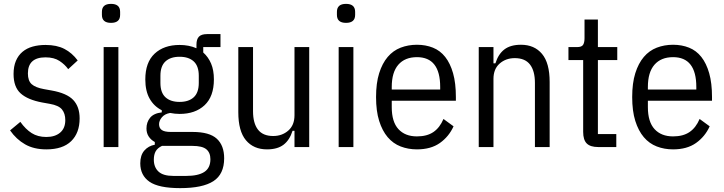

<svg xmlns="http://www.w3.org/2000/svg" viewBox="-20 -759 3737 991"><path d="M219 12Q155 12 109.5 -14Q64 -40 32 -86L85 -130Q112 -92 143.5 -72Q175 -52 219 -52Q264 -52 290.5 -74.5Q317 -97 317 -139Q317 -173 300 -194Q283 -215 237 -223L198 -230Q123 -244 86.5 -277Q50 -310 50 -377Q50 -416 62 -444.5Q74 -473 96 -491.5Q118 -510 148.5 -518.5Q179 -527 215 -527Q273 -527 312.5 -506.5Q352 -486 381 -447L332 -402Q315 -426 287 -444.5Q259 -463 215 -463Q124 -463 124 -380Q124 -342 143.5 -324.5Q163 -307 207 -299L246 -292Q325 -278 358 -243Q391 -208 391 -148Q391 -73 347.5 -30.5Q304 12 219 12Z M553 -641Q506 -641 506 -682V-698Q506 -739 553 -739Q600 -739 600 -698V-682Q600 -641 553 -641ZM515 -516H591V0H515Z M1137 58Q1137 140 1081.5 176Q1026 212 910 212Q799 212 751.5 179Q704 146 704 84Q704 42 725 18Q746 -6 779 -12V-26Q759 -37 747.5 -54.5Q736 -72 736 -96Q736 -128 754.5 -151Q773 -174 815 -179V-190Q775 -210 752.5 -249.5Q730 -289 730 -349Q730 -437 778 -482Q826 -527 907 -527Q955 -527 994 -510V-528Q994 -557 1007 -570Q1020 -583 1049 -583H1118V-516H1029V-488Q1055 -465 1069.5 -431Q1084 -397 1084 -349Q1084 -261 1036 -216Q988 -171 907 -171Q883 -171 858 -176Q830 -171 815.5 -153.5Q801 -136 801 -118Q801 -98 815 -88Q829 -78 861 -78H974Q1061 -78 1099 -43Q1137 -8 1137 58ZM1066 63Q1066 29 1045 11.5Q1024 -6 973 -6H816Q793 5 783.5 22Q774 39 774 65Q774 104 798 126.5Q822 149 875 149H941Q1003 149 1034.5 128.5Q1066 108 1066 63ZM907 -233Q954 -233 980 -257Q1006 -281 1006 -331V-368Q1006 -418 980 -442Q954 -466 907 -466Q860 -466 834 -442Q808 -418 808 -368V-331Q808 -281 834 -257Q860 -233 907 -233Z M1500 -84H1490Q1475 -36 1443.5 -12Q1412 12 1358 12Q1289 12 1249.5 -35Q1210 -82 1210 -180V-516H1286V-185Q1286 -123 1311.5 -90Q1337 -57 1390 -57Q1436 -57 1468 -85Q1500 -113 1500 -164V-516H1576V0H1500Z M1766 -641Q1719 -641 1719 -682V-698Q1719 -739 1766 -739Q1813 -739 1813 -698V-682Q1813 -641 1766 -641ZM1728 -516H1804V0H1728Z M2132 12Q2087 12 2048 -3Q2009 -18 1981 -51Q1953 -84 1937 -135Q1921 -186 1921 -258Q1921 -330 1937 -381Q1953 -432 1981 -465Q2009 -498 2048 -513Q2087 -528 2132 -528Q2177 -528 2214.5 -513Q2252 -498 2278 -465Q2304 -432 2318.5 -381Q2333 -330 2333 -258V-239H2002V-206Q2002 -130 2036.5 -92.5Q2071 -55 2132 -55Q2184 -55 2217 -77.5Q2250 -100 2269 -145L2321 -107Q2297 -54 2250.5 -21Q2204 12 2132 12ZM2132 -464Q2070 -464 2036 -425Q2002 -386 2002 -310V-297H2252V-310Q2252 -464 2132 -464Z M2451 0V-516H2527V-432H2537Q2552 -480 2583.5 -504Q2615 -528 2669 -528Q2738 -528 2777.5 -481Q2817 -434 2817 -336V0H2741V-331Q2741 -393 2715.5 -426Q2690 -459 2637 -459Q2591 -459 2559 -431Q2527 -403 2527 -352V0Z M3068 0Q3027 0 3008.5 -18.5Q2990 -37 2990 -78V-449H2914V-516H2959Q2982 -516 2989.5 -527.5Q2997 -539 2997 -562V-658H3066V-516H3166V-449H3066V-67H3161V0Z M3454 12Q3409 12 3370 -3Q3331 -18 3303 -51Q3275 -84 3259 -135Q3243 -186 3243 -258Q3243 -330 3259 -381Q3275 -432 3303 -465Q3331 -498 3370 -513Q3409 -528 3454 -528Q3499 -528 3536.5 -513Q3574 -498 3600 -465Q3626 -432 3640.5 -381Q3655 -330 3655 -258V-239H3324V-206Q3324 -130 3358.5 -92.5Q3393 -55 3454 -55Q3506 -55 3539 -77.5Q3572 -100 3591 -145L3643 -107Q3619 -54 3572.5 -21Q3526 12 3454 12ZM3454 -464Q3392 -464 3358 -425Q3324 -386 3324 -310V-297H3574V-310Q3574 -464 3454 -464Z"/></svg>

Font: IBM Plex Sans Condensed
Style: Regular
Weight: 400
Width: 3
Designer: Mike Abbink, Paul van der Laan, Pieter van Rosmalen
Foundry: Bold Monday
Version: Version 1.1